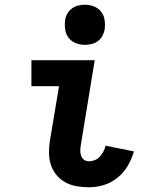

<svg xmlns="http://www.w3.org/2000/svg" viewBox="-20 -785 640 813"><path d="M357 8Q330 8 304.5 3.5Q279 -1 257.5 -12.5Q236 -24 220 -43Q204 -62 196 -85.5Q188 -109 187.5 -135Q187 -161 191 -187L230 -420H113V-530H381L322 -169Q320 -158 320 -146.5Q320 -135 323.5 -125Q327 -115 336 -108.5Q345 -102 357 -102Q369 -102 381.5 -107Q394 -112 403 -122Q412 -132 418 -143.5Q424 -155 427 -168L547 -144Q538 -112 521 -83Q504 -54 477.5 -32.5Q451 -11 419.5 -1.5Q388 8 357 8ZM339 -595Q319 -595 300.5 -602.5Q282 -610 270.5 -625Q259 -640 256 -660Q253 -680 256 -701Q258 -715 265.5 -728Q273 -741 285 -749.5Q297 -758 311 -761.5Q325 -765 339 -765Q360 -765 378.5 -757.5Q397 -750 408.5 -735Q420 -720 423 -700Q426 -680 423 -659Q420 -645 413 -632Q406 -619 394 -610.5Q382 -602 367.5 -598.5Q353 -595 339 -595Z"/></svg>

Font: Iosevka Slab XBdEx
Style: Italic
Weight: 800
Width: 7
Italic angle: -9°
Monospace: yes
Designer: Belleve Invis
Foundry: Belleve Invis
Version: Version 11.1.1; ttfautohint (v1.8.3)